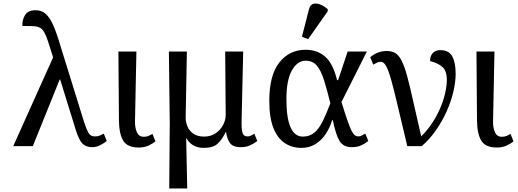

<svg xmlns="http://www.w3.org/2000/svg" viewBox="-20 -828 2938 1088"><path d="M55 0 281 -503Q264 -558 252.5 -592.5Q241 -627 230.5 -645.5Q220 -664 205 -671.5Q190 -679 167 -680Q144 -681 107 -681Q105 -714 121.5 -742Q138 -770 182 -770Q214 -770 236.5 -751.5Q259 -733 278 -693Q297 -653 317 -586L456 -138Q469 -98 480.5 -76.5Q492 -55 517 -55Q535 -55 545 -59.5Q555 -64 568 -71L585 -29Q569 -16 547 -5Q525 6 504 6Q467 6 447 -14.5Q427 -35 410 -90L321 -377H318L166 0Z M767 8Q702 8 678.5 -30.5Q655 -69 654 -145L651 -536H753L745 -142Q744 -105 755.5 -79Q767 -53 794 -53Q811 -53 821 -57.5Q831 -62 844 -69L861 -27Q848 -16 823.5 -4Q799 8 767 8Z M939 240 942 -126 937 -536H1039L1032 -160Q1032 -137 1042 -112Q1052 -87 1075.5 -70.5Q1099 -54 1137 -54Q1174 -54 1201.5 -72.5Q1229 -91 1244 -119.5Q1259 -148 1259 -176L1256 -536H1358L1349 -140Q1348 -91 1355 -73Q1362 -55 1383 -55Q1400 -55 1421 -71L1438 -29Q1420 -15 1397.5 -4.5Q1375 6 1345 6Q1299 6 1282.5 -18.5Q1266 -43 1261 -80H1259Q1240 -39 1214 -14.5Q1188 10 1135 10Q1098 10 1073.5 -5.5Q1049 -21 1037 -44H1035L1041 240Z M1688 10Q1635 10 1594 -17Q1553 -44 1529.5 -102.5Q1506 -161 1506 -257Q1506 -402 1563 -474Q1620 -546 1712 -546Q1777 -546 1822 -507.5Q1867 -469 1890 -374H1896L1950 -536H2059L1915 -250Q1935 -185 1948.5 -146Q1962 -107 1972 -87.5Q1982 -68 1991 -61.5Q2000 -55 2010 -55Q2021 -55 2031 -60.5Q2041 -66 2050 -71L2067 -29Q2051 -16 2028.5 -5Q2006 6 1973 6Q1926 6 1904.5 -28.5Q1883 -63 1866 -147H1862Q1849 -104 1825.5 -68.5Q1802 -33 1767.5 -11.5Q1733 10 1688 10ZM1696 -54Q1735 -54 1761.5 -76.5Q1788 -99 1809 -141.5Q1830 -184 1852 -243Q1833 -320 1816 -374Q1799 -428 1775.5 -456Q1752 -484 1712 -484Q1665 -484 1634 -429Q1603 -374 1603 -266Q1603 -54 1696 -54ZM1726 -606 1691 -620 1731 -776Q1738 -802 1756 -806.5Q1774 -811 1796 -802Q1818 -793 1837 -776V-764Z M2288 0Q2255 -137 2233.5 -229Q2212 -321 2196.5 -376Q2181 -431 2167.5 -454.5Q2154 -478 2138 -478Q2128 -478 2118.5 -474Q2109 -470 2095 -462L2078 -504Q2120 -539 2171 -539Q2201 -539 2221 -526.5Q2241 -514 2256.5 -483Q2272 -452 2287 -397.5Q2302 -343 2320.5 -258.5Q2339 -174 2367 -55Q2414 -102 2446.5 -159Q2479 -216 2495.5 -273Q2512 -330 2512 -375Q2512 -427 2486.5 -449Q2461 -471 2417 -482Q2417 -511 2432.5 -527.5Q2448 -544 2475 -544Q2523 -544 2542.5 -509Q2562 -474 2562 -409Q2562 -363 2549 -308Q2536 -253 2511 -197Q2486 -141 2450.5 -90Q2415 -39 2370 0Z M2796 8Q2731 8 2707.5 -30.5Q2684 -69 2683 -145L2680 -536H2782L2774 -142Q2773 -105 2784.5 -79Q2796 -53 2823 -53Q2840 -53 2850 -57.5Q2860 -62 2873 -69L2890 -27Q2877 -16 2852.5 -4Q2828 8 2796 8Z"/></svg>

Font: NotoSerif-Regular
Style: Regular
Weight: 400
Designer: Monotype Design Team
Foundry: Monotype Imaging Inc.
Version: Version 2.007; ttfautohint (v1.8) -l 8 -r 50 -G 200 -x 14 -D